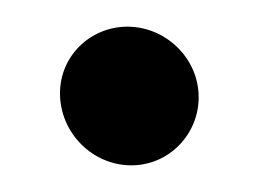

<svg xmlns="http://www.w3.org/2000/svg" viewBox="-20 -396 193 144"><path d="M25 -326C25 -296.3 49.4 -272 78.5 -272C106.9 -272 129 -295.4 129 -323C129 -352.4 104.3 -376 75.5 -376C48.4 -376 25 -354.6 25 -326Z"/></svg>

Font: NumbBunny
Style: Bk
Weight: 400
Designer: Robert Jablonski
Foundry: Cannot Into Space Fonts
Version: Version 1.0